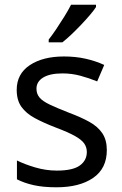

<svg xmlns="http://www.w3.org/2000/svg" viewBox="-20 -786 519 816"><path d="M434 -148Q434 -70 376 -30Q318 10 220 10Q164 10 123.5 1Q83 -8 52 -24V-104Q84 -88 129.5 -74.5Q175 -61 222 -61Q289 -61 319 -82.5Q349 -104 349 -140Q349 -160 338 -176Q327 -192 298.5 -208Q270 -224 217 -244Q165 -264 128 -284Q91 -304 71 -332Q51 -360 51 -404Q51 -472 106.5 -509Q162 -546 252 -546Q301 -546 343.5 -536.5Q386 -527 423 -510L393 -440Q359 -454 322 -464Q285 -474 246 -474Q192 -474 163.5 -456.5Q135 -439 135 -409Q135 -387 148 -371.5Q161 -356 191.5 -341.5Q222 -327 273 -307Q324 -288 360 -268Q396 -248 415 -219.5Q434 -191 434 -148ZM388 -756Q379 -742 362 -722Q345 -702 324.5 -680.5Q304 -659 283.5 -639.5Q263 -620 245 -606H187V-618Q202 -637 219.5 -663Q237 -689 254 -716.5Q271 -744 282 -766H388Z"/></svg>

Font: Noto Sans NKo Unjoined
Style: Regular
Weight: 400
Designer: Monotype Design Team
Foundry: Monotype Imaging Inc.
Version: Version 2.004